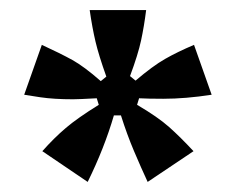

<svg xmlns="http://www.w3.org/2000/svg" viewBox="-20 -783 469 381"><path d="M64 -483Q87 -509 110.5 -529Q134 -549 176 -575L172 -588Q136 -586 125 -586Q87 -586 60 -590Q33 -594 28 -595L63 -694Q100 -677 123.5 -664Q147 -651 180 -622L191 -631Q176 -673 169.5 -700.5Q163 -728 158 -763H270Q266 -731 260 -703Q254 -675 238 -632L249 -623Q283 -652 307.5 -666Q332 -680 365 -694L400 -595Q348 -587 304 -587Q274 -587 256 -588L252 -575Q293 -551 315.5 -531Q338 -511 364 -483L273 -422Q260 -450 246 -483Q232 -516 220 -554H206Q187 -489 154 -422Z"/></svg>

Font: Open Sauce Two ExtraBold
Style: Regular
Weight: 800
Designer: Alfredo Marco Pradil
Foundry: Creative Sauce Fz LLC
Version: Version 1.477